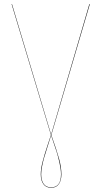

<svg xmlns="http://www.w3.org/2000/svg" viewBox="-20 -700 482 913"><path d="M407.2 -680.2 224.1 -58.1Q250 15.1 261 55.4Q272 95.7 272 128.9Q272 157.7 260 175.3Q248 192.9 223.1 192.9Q198.7 192.9 186.3 175.5Q173.8 158.2 173.8 128.9Q173.8 115.2 176 100.3Q178.2 85.4 183.8 64.5Q189.5 43.5 193.4 30.3Q197.3 17.1 207.5 -13.7Q217.8 -44.4 222.2 -58.1L35.2 -680.2H37.1L223.1 -60.1L404.8 -680.2ZM270 128.9Q270 106 262.9 74.2Q255.9 42.5 248.8 20.5Q241.7 -1.5 223.1 -56.2Q217.8 -39.1 205.8 -1.7Q193.8 35.6 189.5 51Q185.1 66.4 180.4 89.1Q175.8 111.8 175.8 128.9Q175.8 157.2 187.5 174.1Q199.2 190.9 223.1 190.9Q270 190.9 270 128.9Z"/></svg>

Font: Fira Sans Compressed Two
Style: Regular
Weight: 100
Width: 1
Designer: Carrois Corporate & Edenspiekermann AG
Foundry: Carrois Corporate GbR & Edenspiekermann AG
Version: Version 4.203;PS 004.203;hotconv 1.0.88;makeotf.lib2.5.64775